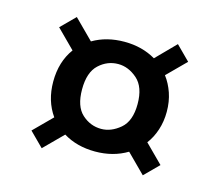

<svg xmlns="http://www.w3.org/2000/svg" viewBox="-70 -598 684 598"><g transform="rotate(15 272.0 -298.5)"><path d="M109 -87 64 -132 122 -190Q90 -235 90 -297Q90 -361 123 -406L64 -465L109 -510L171 -448Q215 -474 273 -474Q330 -474 374 -448L435 -510L480 -465L421 -406Q437 -385 446.5 -357.5Q456 -330 456 -297Q456 -266 447 -238.5Q438 -211 422 -190L480 -132L435 -87L375 -147Q330 -120 272 -120Q213 -120 169 -147ZM272 -193Q304 -193 333 -217.5Q362 -242 362 -297Q362 -352 333.5 -377Q305 -402 272 -402Q237 -402 210 -377Q183 -352 183 -297Q183 -242 210 -217.5Q237 -193 272 -193Z"/></g></svg>

Font: Ultramarine Medium
Style: Regular
Weight: 500
Designer: Colophon Foundry, Jonny Pinhorn
Foundry: Colophon Foundry
Version: Version 1.200; ttfautohint (v1.8.3)